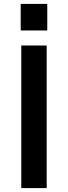

<svg xmlns="http://www.w3.org/2000/svg" viewBox="-20 -963 348 983"><path d="M89 0V-730H219V0ZM86 -807V-943H222V-807Z"/></svg>

Font: M PLUS 1 SemiBold
Style: Regular
Weight: 600
Designer: Coji Morishita
Foundry: UNDERFOREST DESIGN
Version: Version 1.001